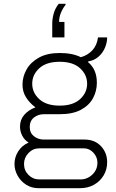

<svg xmlns="http://www.w3.org/2000/svg" viewBox="-20 -799 608 1007"><path d="M182 188Q146 188 117.5 170Q89 152 72.5 122.5Q56 93 56 61Q56 25 76 -6Q96 -37 130 -51Q108 -65 96.5 -87.5Q85 -110 85 -135Q85 -171 107 -196.5Q129 -222 166 -236Q135 -259 116.5 -288.5Q98 -318 98 -355Q98 -397 119.5 -435Q141 -473 184.5 -497Q228 -521 293 -521Q327 -521 354.5 -515.5Q382 -510 404 -499Q440 -509 464.5 -535.5Q489 -562 494 -603H542Q542 -575 530 -547.5Q518 -520 496 -501Q474 -482 443 -477L442 -473Q465 -454 476.5 -427Q488 -400 488 -365Q488 -321 467.5 -283.5Q447 -246 404 -223Q361 -200 293 -200H211Q180 -200 158 -182.5Q136 -165 136 -133Q136 -102 158 -84.5Q180 -67 211 -67H424Q477 -67 509.5 -32.5Q542 2 542 52Q542 90 523.5 121Q505 152 473 170Q441 188 399 188ZM186 142H402Q438 142 464.5 116.5Q491 91 491 54Q491 25 470 2Q449 -21 420 -21H186Q153 -21 129.5 3.5Q106 28 106 61Q106 95 129.5 118.5Q153 142 186 142ZM293 -245Q363 -245 400 -279Q437 -313 437 -360Q437 -407 400 -441Q363 -475 293 -475Q223 -475 186 -441Q149 -407 149 -360Q149 -313 186 -279Q223 -245 293 -245ZM324 -779V-774Q309 -755 299.5 -732Q290 -709 290 -684H318V-603H254V-675Q254 -700 261.5 -727.5Q269 -755 288 -779Z"/></svg>

Font: Chivo Medium Thin
Style: Regular
Weight: 250
Version: Version 2.002